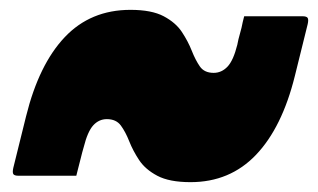

<svg xmlns="http://www.w3.org/2000/svg" viewBox="-20 -495 646 390"><path d="M367 -125Q324 -125 299.5 -138Q275 -151 262.5 -170Q250 -189 242.5 -208Q235 -227 225.5 -240Q216 -253 197 -253Q181 -253 169.5 -240.5Q158 -228 150 -196Q147 -186 144 -173.5Q141 -161 138 -150L135 -138H18Q9 -138 7 -141.5Q5 -145 7 -154L33 -259Q59 -364 111.5 -419.5Q164 -475 245 -475Q288 -475 312.5 -462Q337 -449 349.5 -430Q362 -411 369.5 -392Q377 -373 386 -360Q395 -347 414 -347Q430 -347 442 -359.5Q454 -372 462 -404Q464 -415 467.5 -427Q471 -439 473 -450L476 -462H594Q603 -462 605 -458.5Q607 -455 605 -446L579 -341Q553 -236 500 -180.5Q447 -125 367 -125Z"/></svg>

Font: Recursive Mn Lnr St Blk
Style: Italic
Weight: 900
Italic angle: -15°
Monospace: yes
Version: Version 1.079;hotconv 1.0.112;makeotfexe 2.5.65598; ttfautoh